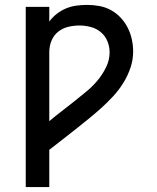

<svg xmlns="http://www.w3.org/2000/svg" viewBox="-20 -763 640 783"><path d="M85 0V-735H181V-675Q194 -693 211.5 -706.5Q229 -720 249 -728.5Q269 -737 291 -740Q313 -743 335 -743Q360 -743 385 -738.5Q410 -734 432 -722Q454 -710 471.5 -691.5Q489 -673 500.5 -650.5Q512 -628 517.5 -603Q523 -578 523 -553Q523 -519 512 -486.5Q501 -454 483 -425Q465 -396 442 -371Q419 -346 393.5 -323Q368 -300 341.5 -278.5Q315 -257 288.5 -236Q262 -215 235 -194Q208 -173 181 -152V0ZM181 -269Q206 -290 231.5 -309.5Q257 -329 282 -349Q307 -369 332 -389.5Q357 -410 377.5 -434.5Q398 -459 412.5 -488.5Q427 -518 427 -550Q427 -573 418 -595Q409 -617 391 -632Q373 -647 350 -653Q327 -659 304 -659Q281 -659 258 -653.5Q235 -648 217 -633.5Q199 -619 190 -597Q181 -575 181 -551Z"/></svg>

Font: Iosevka Fixed Curly Md Ex
Style: Regular
Weight: 500
Width: 7
Monospace: yes
Designer: Belleve Invis
Foundry: Belleve Invis
Version: Version 30.1.2